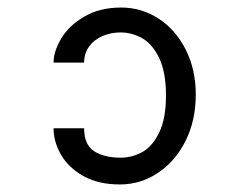

<svg xmlns="http://www.w3.org/2000/svg" viewBox="-20 -520 640 509"><path d="M300 -102Q330 -102 357 -116.8Q384 -131.5 402 -168.5Q420 -205.5 420 -267Q420 -328.5 402 -366Q384 -403.5 356.8 -418.8Q329.5 -434 300 -434Q274 -434 251.8 -424.5Q229.5 -415 216.2 -396.8Q203 -378.5 203 -354H122Q122 -384 142.5 -418.2Q163 -452.5 203.8 -476.2Q244.5 -500 301.5 -500Q355 -500 400.2 -470.8Q445.5 -441.5 472.2 -388.8Q499 -336 499 -269.5Q499 -200.5 471.8 -146.2Q444.5 -92 398.5 -61.5Q352.5 -31 298 -31Q241 -31 201.2 -53.2Q161.5 -75.5 141.8 -109.8Q122 -144 122 -180H203Q203 -136.5 229.5 -119.2Q256 -102 300 -102Z"/></svg>

Font: JuliaMono
Style: Regular
Weight: 400
Monospace: yes
Designer: cormullion
Foundry: corm
Version: Version 0.055; ttfautohint (v1.8.4)